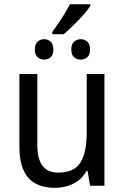

<svg xmlns="http://www.w3.org/2000/svg" viewBox="-20 -891 599 921"><path d="M231 -738Q252 -766 276 -803Q300 -840 315 -871H413V-862Q401 -843 379 -818.5Q357 -794 332 -769.5Q307 -745 286 -727H231ZM192 -605Q174 -605 160.5 -616.5Q147 -628 147 -654Q147 -679 160.5 -691Q174 -703 192 -703Q210 -703 223 -691Q236 -679 236 -654Q236 -628 223 -616.5Q210 -605 192 -605ZM367 -605Q349 -605 335.5 -616.5Q322 -628 322 -654Q322 -679 335.5 -691Q349 -703 367 -703Q385 -703 398.5 -691Q412 -679 412 -654Q412 -628 398.5 -616.5Q385 -605 367 -605ZM481 -536V0H412L400 -71H395Q372 -30 332 -10Q292 10 245 10Q157 10 115 -39Q73 -88 73 -186V-536H159V-195Q159 -63 259 -63Q336 -63 366 -111.5Q396 -160 396 -255V-536Z"/></svg>

Font: Noto Sans SemiCondensed
Style: Regular
Weight: 400
Width: 4
Designer: Monotype Design Team
Foundry: Monotype Imaging Inc.
Version: Version 2.013; ttfautohint (v1.8.4.7-5d5b)